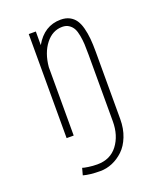

<svg xmlns="http://www.w3.org/2000/svg" viewBox="-132 -593 715 867"><g transform="rotate(-20 225.0 -160.0)"><path d="M107 0V-500H141V-434.5Q185 -512 264 -512Q288.5 -512 306.2 -502.8Q324 -493.5 335 -477.5Q346 -461.5 352.5 -436.5Q359 -411.5 361.5 -384.5Q364 -357.5 364 -322V2Q364 48 349.2 85.2Q334.5 122.5 310.5 145.2Q286.5 168 258 180Q229.5 192 200 192Q149.5 192 118 183L127 150Q132.5 152.5 154.2 155.8Q176 159 197 159Q260 159 294.5 113.5Q329 68 329 0V-321Q329 -350.5 328 -370.5Q327 -390.5 323 -412.8Q319 -435 311.8 -448.2Q304.5 -461.5 291.5 -470.2Q278.5 -479 260 -479Q212.5 -479 179.8 -437Q147 -395 141 -328.5V0Z"/></g></svg>

Font: League Mono Condensed Thin
Style: Regular
Weight: 100
Width: 1
Designer: Tyler Finck
Foundry: The League of Moveable Type / Tyler Finck
Version: Version 2.210